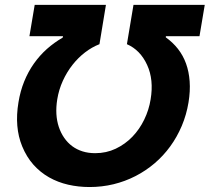

<svg xmlns="http://www.w3.org/2000/svg" viewBox="-20 -747 849 777"><path d="M54.7 -332.7Q62.1 -378.6 78.1 -417.8Q94.1 -457 117.2 -489.7Q140.3 -522.4 169.7 -548.7Q199.2 -574.9 233.7 -594.8L235.1 -600.5H99.1L120.4 -727.3H408.7L382.5 -568.2Q352.3 -556.5 324.2 -535Q296.2 -513.5 273.3 -484.4Q250.4 -455.3 234.2 -419.7Q218 -384.2 211.6 -344.5Q201.7 -282.3 218 -233.3Q226.2 -208.8 239.9 -189.1Q253.6 -169.4 272.2 -155.5Q290.8 -141.7 314.1 -134.4Q337.4 -127.1 365.1 -127.1Q410.2 -127.1 448.3 -145.2Q486.5 -163.4 515.6 -193.5Q544.7 -223.7 563.7 -263Q582.7 -302.2 589.5 -344.5Q603 -424.4 575.3 -484.4Q547.6 -544.7 493.6 -568.2L520.2 -727.3H808.6L787.3 -600.5H651.3L650.9 -595.9Q679.3 -575.6 700.1 -549.2Q720.9 -522.7 732.8 -489.9Q744.7 -457 747.5 -417.8Q750.4 -378.6 742.9 -332.7Q734.7 -282.7 715.7 -237.7Q696.7 -192.8 669 -154.7Q641.3 -116.5 605.6 -86.1Q570 -55.8 528.1 -34.3Q486.2 -12.8 439.3 -1.4Q392.4 9.9 342.3 9.9Q297.6 9.9 255.9 0.4Q214.1 -9.2 178.6 -29.3Q143.1 -49.4 115.2 -80.6Q87.4 -111.9 69.6 -155.2Q38 -232.6 54.7 -332.7Z"/></svg>

Font: Inter P
Style: Bold Italic
Weight: 700
Italic angle: 9.39999°
Designer: Rasmus Andersson
Foundry: rsms
Version: Version 3.018;git-588b23468